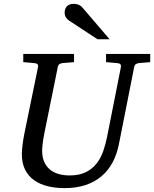

<svg xmlns="http://www.w3.org/2000/svg" viewBox="-20 -947 789 983"><path d="M690.9 -624Q682.1 -623 675.3 -618.4Q668.5 -613.8 667 -604L589.8 -213.9Q579.6 -159.7 557.1 -116.9Q534.7 -74.2 499.8 -44.7Q464.8 -15.1 417.7 0.5Q370.6 16.1 311 16.1Q264.6 16.1 224.9 6.6Q185.1 -2.9 155.3 -23.9Q125.5 -44.9 108.6 -78.1Q91.8 -111.3 91.8 -159.2Q91.8 -174.3 95 -201.7Q98.1 -229 105 -264.2L174.8 -604Q176.3 -612.3 172.4 -617.7Q168.5 -623 154.8 -624L99.1 -628.9V-670.9H358.9V-628.9L299.8 -624Q291 -623 284.2 -618.4Q277.3 -613.8 275.9 -604L207 -264.2Q201.2 -234.9 198.5 -211.7Q195.8 -188.5 195.8 -174.8Q195.8 -143.1 205.8 -119.6Q215.8 -96.2 234.1 -80.3Q252.4 -64.5 278.6 -56.6Q304.7 -48.8 336.9 -48.8Q385.7 -48.8 418.7 -65.2Q451.7 -81.5 473.6 -108.9Q495.6 -136.2 508.3 -172.6Q521 -209 528.8 -249L599.1 -604Q600.6 -612.3 596.7 -617.7Q592.8 -623 579.1 -624L522.9 -628.9V-670.9H749V-628.9ZM479 -746.1 334 -841.3Q323.7 -848.1 317.4 -858.2Q311 -868.2 311 -883.3Q311 -890.6 313.2 -898.4Q315.4 -906.2 320.6 -912.6Q325.7 -918.9 334.2 -923.1Q342.8 -927.2 356 -927.2Q366.7 -927.2 374.3 -925.3Q381.8 -923.3 387.7 -920.2Q393.6 -917 398.2 -912.4Q402.8 -907.7 407.2 -902.3L541 -746.1Z"/></svg>

Font: Charis SIL Viet
Style: Italic
Weight: 400
Italic angle: -11°
Foundry: SIL International
Version: Version 5.000